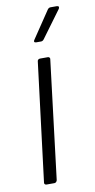

<svg xmlns="http://www.w3.org/2000/svg" viewBox="-82 -737 382 773"><g transform="rotate(-10 108.5 -350.0)"><path d="M35 -10 95 -494Q95 -498 98 -501Q101 -504 106 -504H138Q142 -504 144.5 -501Q147 -498 146 -494L87 -10Q86 -6 83 -3Q80 0 76 0H44Q39 0 36.5 -3Q34 -6 35 -10ZM97 -583 171 -693Q176 -700 183 -700H209Q215 -700 216.5 -696.5Q218 -693 215 -688L134 -578Q129 -571 122 -571H102Q96 -571 94.5 -574.5Q93 -578 97 -583Z"/></g></svg>

Font: Barlow Condensed Light
Style: Italic
Weight: 300
Width: 3
Italic angle: -7°
Designer: Jeremy Tribby
Foundry: Tribby Type
Version: Version 1.408